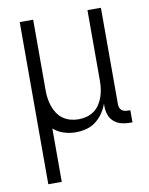

<svg xmlns="http://www.w3.org/2000/svg" viewBox="-83 -581 666 857"><g transform="rotate(-10 250.0 -152.5)"><path d="M66 215V-520H127V-200Q127 -181 129.5 -163Q132 -145 138 -127.5Q144 -110 154.5 -94Q165 -78 180 -67.5Q195 -57 213 -52Q231 -47 250 -47Q269 -47 287 -52Q305 -57 320 -67.5Q335 -78 345.5 -94Q356 -110 362 -127.5Q368 -145 370.5 -163Q373 -181 373 -200V-520H434V-84Q434 -76 436 -69Q438 -62 443 -57Q448 -52 455.5 -49.5Q463 -47 470 -47H484V8H470Q451 8 432.5 3Q414 -2 399.5 -15Q385 -28 379 -46.5Q373 -65 373 -84V-96Q365 -73 351 -53Q337 -33 318 -18.5Q299 -4 275 2Q251 8 227 8Q200 8 173.5 -0.5Q147 -9 127 -27V215Z"/></g></svg>

Font: Iosevka Custom Light
Style: Regular
Weight: 300
Monospace: yes
Designer: Belleve Invis
Foundry: Belleve Invis
Version: Version 27.3.5